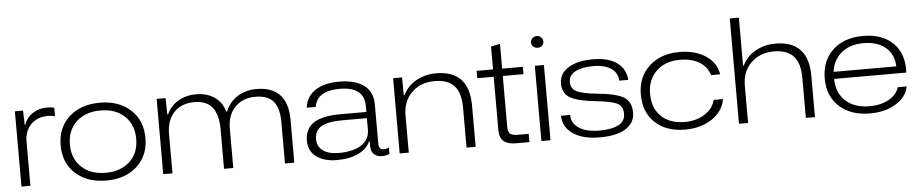

<svg xmlns="http://www.w3.org/2000/svg" viewBox="-42 -1021 6331 1324"><g transform="rotate(-5 3123.5 -359.5)"><path d="M63 0V-521H119.1L123 -420.9H126Q142.6 -470.2 185.8 -499Q229 -527.8 286.1 -527.8Q316.4 -527.8 335.9 -522V-462.9Q315.9 -469.2 286.1 -469.2Q219.2 -469.2 175 -429.7Q130.9 -390.1 125 -319.8V0Z M650.9 9.8Q518.6 9.8 437.7 -63.5Q356.9 -136.7 356.9 -258.8Q356.9 -381.3 437.7 -455.1Q518.6 -528.8 650.9 -528.8Q782.7 -528.8 863.3 -455.1Q943.8 -381.3 943.8 -258.8Q943.8 -137.7 863 -64Q782.2 9.8 650.9 9.8ZM420.9 -258.8Q420.9 -161.1 483.4 -102.5Q545.9 -43.9 650.9 -43.9Q754.9 -43.9 817.4 -102.3Q879.9 -160.6 879.9 -258.8Q879.9 -357.4 817.6 -416.3Q755.4 -475.1 650.9 -475.1Q546.4 -475.1 483.6 -416.3Q420.9 -357.4 420.9 -258.8Z M1044.4 0V-521H1106.4L1108.4 -407.2H1113.3Q1138.7 -464.8 1193.1 -496.8Q1247.6 -528.8 1317.4 -528.8Q1393.1 -528.8 1444.8 -492.9Q1496.6 -457 1514.6 -393.1H1521.5Q1548.3 -458.5 1605 -493.7Q1661.6 -528.8 1736.3 -528.8Q1841.3 -528.8 1896.5 -470.9Q1951.7 -413.1 1951.7 -295.9V0H1887.2V-288.1Q1887.2 -381.8 1849.1 -429Q1811 -476.1 1722.7 -476.1Q1634.8 -476.1 1582 -420.7Q1529.3 -365.2 1529.3 -273.9V0H1465.3V-275.9Q1465.3 -476.1 1302.2 -476.1Q1210.4 -476.1 1159.4 -421.1Q1108.4 -366.2 1108.4 -273.9V0Z M2247.1 7.8Q2158.7 7.8 2105 -31.7Q2051.3 -71.3 2051.3 -142.1Q2051.3 -178.7 2063.2 -207Q2075.2 -235.4 2095.9 -253.7Q2116.7 -272 2147.9 -283.7Q2179.2 -295.4 2215.3 -300.3Q2251.5 -305.2 2296.4 -305.2H2477.1V-347.2Q2477.1 -480 2306.2 -480Q2150.4 -480 2132.3 -370.1H2070.3Q2079.6 -447.3 2142.1 -488.5Q2204.6 -529.8 2307.1 -529.8Q2417 -529.8 2478.5 -485.1Q2540 -440.4 2540 -351.1V-83Q2540 -59.1 2548.6 -48.6Q2557.1 -38.1 2575.2 -38.1Q2595.2 -38.1 2610.4 -48.8V-3.9Q2592.3 7.8 2559.1 7.8Q2523.4 7.8 2502.9 -11.7Q2482.4 -31.2 2482.4 -66.9V-101.1H2478Q2456.5 -51.3 2395.8 -21.7Q2335 7.8 2247.1 7.8ZM2115.2 -147.9Q2115.2 -97.2 2154.1 -68.6Q2192.9 -40 2264.2 -40Q2362.3 -40 2419.7 -76.7Q2477.1 -113.3 2477.1 -183.1V-262.2H2306.2Q2270.5 -262.2 2242.7 -259Q2214.8 -255.9 2190.4 -248Q2166 -240.2 2149.9 -227.5Q2133.8 -214.8 2124.5 -194.8Q2115.2 -174.8 2115.2 -147.9Z M2681.2 0V-521H2743.2L2744.1 -397.9H2750Q2779.3 -460 2841.3 -494.4Q2903.3 -528.8 2979 -528.8Q3207 -528.8 3207 -285.2V0H3144V-274.9Q3144 -379.9 3099.4 -428Q3054.7 -476.1 2964.4 -476.1Q2866.7 -476.1 2805.4 -415.8Q2744.1 -355.5 2744.1 -257.8V0Z M3483.9 0Q3373 0 3373 -98.1V-470.2H3259.3V-521H3373V-679.2L3436 -692.9V-521H3579.1V-470.2H3436V-112.8Q3436 -81.5 3452.4 -69.3Q3468.8 -57.1 3502.9 -57.1H3579.1V0Z M3662.1 0V-521H3725.1V0ZM3649.9 -683.1Q3649.9 -699.7 3662.4 -711.9Q3674.8 -724.1 3693.4 -724.1Q3710.9 -724.1 3723.1 -711.9Q3735.4 -699.7 3735.4 -683.1Q3735.4 -666 3723.4 -654.5Q3711.4 -643.1 3693.4 -643.1Q3674.8 -643.1 3662.4 -654.5Q3649.9 -666 3649.9 -683.1Z M4065.9 9.8Q3948.2 9.8 3880.6 -36.9Q3813 -83.5 3812 -162.1H3875Q3875 -104 3926.3 -70.6Q3977.5 -37.1 4066.9 -37.1Q4151.4 -37.1 4198.7 -61.3Q4246.1 -85.4 4246.1 -136.2Q4246.1 -189.9 4208.3 -209.7Q4170.4 -229.5 4061 -241.2Q3936.5 -253.9 3883.8 -284.2Q3831.1 -314.5 3831.1 -382.8Q3831.1 -451.7 3894 -491.2Q3957 -530.8 4063 -530.8Q4171.4 -530.8 4230.7 -487.8Q4290 -444.8 4295.9 -368.2H4233.9Q4229 -426.8 4183.3 -455.3Q4137.7 -483.9 4063 -483.9Q3985.8 -483.9 3939.5 -459.7Q3893.1 -435.5 3893.1 -387.2Q3893.1 -341.3 3932.9 -321.8Q3972.7 -302.2 4071.3 -292Q4124.5 -286.6 4159.7 -280.3Q4194.8 -273.9 4225.3 -262.9Q4255.9 -252 4272.9 -236.1Q4290 -220.2 4299.6 -196.5Q4309.1 -172.9 4309.1 -140.1Q4309.1 -70.8 4247.1 -30.5Q4185.1 9.8 4065.9 9.8Z M4659.2 7.8Q4527.3 7.8 4450.2 -64Q4373 -135.7 4373 -259.8Q4373 -380.4 4453.1 -454.6Q4533.2 -528.8 4663.1 -528.8Q4772.5 -528.8 4845.2 -480.2Q4918 -431.6 4930.2 -351.1H4867.2Q4849.1 -411.6 4794.7 -443.4Q4740.2 -475.1 4663.1 -475.1Q4560.5 -475.1 4498.8 -415.8Q4437 -356.4 4437 -258.8Q4437 -160.2 4496.1 -102.5Q4555.2 -44.9 4660.2 -44.9Q4739.7 -44.9 4797.9 -82.3Q4856 -119.6 4870.1 -179.2H4935.1Q4926.3 -124 4887.5 -81.3Q4848.6 -38.6 4789.1 -15.4Q4729.5 7.8 4659.2 7.8Z M5029.8 0V-729H5092.8V-397.9H5098.6Q5127.9 -460 5189.9 -494.4Q5252 -528.8 5327.6 -528.8Q5555.7 -528.8 5555.7 -285.2V0H5492.7V-274.9Q5492.7 -379.9 5448 -428Q5403.3 -476.1 5313 -476.1Q5215.3 -476.1 5154.1 -415.8Q5092.8 -355.5 5092.8 -257.8V0Z M5937 7.8Q5804.7 7.8 5725.3 -64.5Q5646 -136.7 5646 -258.8Q5646 -381.3 5724.1 -455.1Q5802.2 -528.8 5934.1 -528.8Q6068.4 -528.8 6142.8 -454.3Q6217.3 -379.9 6210 -251H5710Q5711.9 -152.8 5773.2 -97.4Q5834.5 -42 5938 -42Q6015.6 -42 6071.8 -73.2Q6127.9 -104.5 6142.1 -155.8H6204.1Q6189.9 -82 6115.7 -37.1Q6041.5 7.8 5937 7.8ZM5710.9 -299.8H6145Q6142.1 -384.8 6085 -431.9Q6027.8 -479 5934.1 -479Q5838.9 -479 5780 -430.2Q5721.2 -381.3 5710.9 -299.8Z"/></g></svg>

Font: Lumene Sans Expanded Light
Style: Regular
Weight: 300
Width: 7
Designer: Deni Anggara
Version: Version 1.003;Glyphs 3.1.2 (3151)